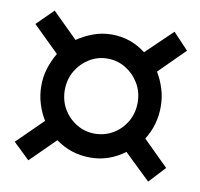

<svg xmlns="http://www.w3.org/2000/svg" viewBox="-63 -685 667 640"><g transform="rotate(10 270.5 -365.5)"><path d="M478 -111.8 389.6 -196.8Q365.2 -178.2 335.9 -167.7Q306.6 -157.2 273.9 -157.2Q207.5 -157.2 156.2 -195.3L72.3 -112.3L17.1 -165.5L104.5 -251.5Q89.8 -275.4 80.8 -304.4Q71.8 -333.5 71.8 -364.7Q71.8 -396 80.6 -424.1Q89.4 -452.1 104.5 -478L16.6 -564L72.3 -619.1L157.7 -534.7Q182.1 -551.8 211.9 -562.7Q241.7 -573.7 273.9 -573.7Q307.1 -573.7 335.7 -563.7Q364.3 -553.7 389.6 -534.2L478 -619.1L529.8 -564L443.4 -478Q458 -454.1 467 -425.3Q476.1 -396.5 476.1 -364.7Q476.1 -303.2 443.8 -251.5L529.3 -167ZM273.9 -238.3Q308.1 -238.3 336.2 -254.9Q364.3 -271.5 381.1 -300.3Q397.9 -329.1 397.9 -364.7Q397.9 -400.4 380.9 -429.2Q363.8 -458 335.7 -475.1Q307.6 -492.2 273.9 -492.2Q241.2 -492.2 213.1 -475.1Q185.1 -458 168.2 -429.2Q151.4 -400.4 151.4 -364.7Q151.4 -329.1 168.2 -300.5Q185.1 -272 213.1 -255.1Q241.2 -238.3 273.9 -238.3Z"/></g></svg>

Font: Comme ExtraBold
Style: Regular
Weight: 800
Version: Version 1.000;gftools[0.9.27]